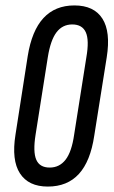

<svg xmlns="http://www.w3.org/2000/svg" viewBox="-20 -681 418 707"><path d="M156 6Q85 6 53.5 -42.5Q22 -91 37 -185L82 -474Q97 -568 140 -614.5Q183 -661 254 -661Q326 -661 357 -612.5Q388 -564 373 -470L327 -181Q313 -87 270.5 -40.5Q228 6 156 6ZM163 -64Q199 -64 221.5 -93Q244 -122 253 -185L298 -470Q309 -533 296 -562Q283 -591 246 -591Q210 -591 188 -562Q166 -533 156 -470L111 -185Q101 -122 113.5 -93Q126 -64 163 -64Z"/></svg>

Font: Sofia Sans Extra Condensed Medium
Style: Italic
Weight: 500
Italic angle: -9°
Version: Version 4.100